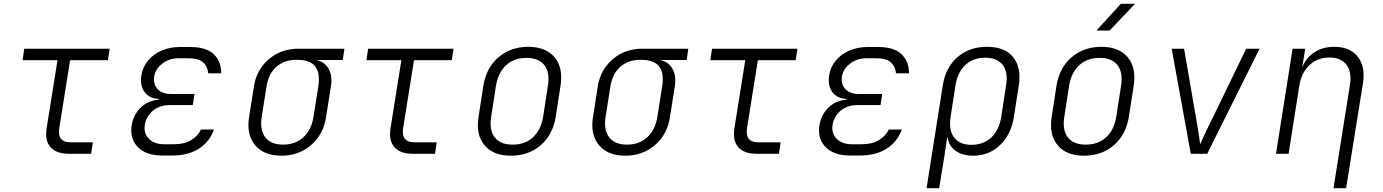

<svg xmlns="http://www.w3.org/2000/svg" viewBox="-20 -805 7240 1005"><path d="M341 0Q275 0 244.5 -34.5Q214 -69 224 -133L281 -490H98L107 -550H554L545 -490H347L290 -133Q279 -60 350 -60H466L457 0Z M881 9H829Q745 9 702 -34.5Q659 -78 669 -148Q678 -204 716 -241.5Q754 -279 811 -283V-287Q760 -290 736 -324Q712 -358 720 -411Q727 -454 754.5 -487.5Q782 -521 825.5 -540Q869 -559 922 -559H976Q1058 -559 1098 -522Q1138 -485 1138 -421H1070Q1067 -457 1043 -478.5Q1019 -500 967 -500H913Q866 -500 829.5 -472Q793 -444 787 -404Q781 -364 805 -338.5Q829 -313 876 -313H998L989 -255H868Q816 -255 780.5 -225.5Q745 -196 738 -151Q731 -108 759 -79Q787 -50 839 -50H891Q945 -50 980.5 -71.5Q1016 -93 1032 -127H1100Q1078 -64 1022 -27.5Q966 9 881 9Z M1453 10Q1361 10 1315 -45.5Q1269 -101 1284 -194L1309 -352Q1318 -411 1350.5 -455.5Q1383 -500 1432 -525Q1481 -550 1542 -550H1783L1774 -491H1636Q1680 -481 1700.5 -444Q1721 -407 1712 -352L1687 -194Q1678 -132 1645.5 -86.5Q1613 -41 1563.5 -15.5Q1514 10 1453 10ZM1462 -48Q1526 -48 1568 -86.5Q1610 -125 1621 -194L1646 -352Q1657 -420 1631 -456Q1605 -492 1532 -492Q1469 -492 1427.5 -456Q1386 -420 1375 -352L1350 -194Q1339 -125 1368.5 -86.5Q1398 -48 1462 -48Z M2141 0Q2075 0 2044.5 -34.5Q2014 -69 2024 -133L2081 -490H1898L1907 -550H2354L2345 -490H2147L2090 -133Q2079 -60 2150 -60H2266L2257 0Z M2654 10Q2562 10 2516 -45Q2470 -100 2485 -194L2510 -356Q2525 -450 2589 -505Q2653 -560 2745 -560Q2837 -560 2883 -505Q2929 -450 2914 -356L2889 -194Q2874 -100 2810.5 -45Q2747 10 2654 10ZM2663 -48Q2728 -48 2769.5 -86Q2811 -124 2823 -194L2848 -356Q2859 -426 2829.5 -464Q2800 -502 2736 -502Q2671 -502 2629.5 -464Q2588 -426 2576 -356L2551 -194Q2540 -124 2569.5 -86Q2599 -48 2663 -48Z M3253 10Q3161 10 3115 -45.5Q3069 -101 3084 -194L3109 -352Q3118 -411 3150.5 -455.5Q3183 -500 3232 -525Q3281 -550 3342 -550H3583L3574 -491H3436Q3480 -481 3500.5 -444Q3521 -407 3512 -352L3487 -194Q3478 -132 3445.5 -86.5Q3413 -41 3363.5 -15.5Q3314 10 3253 10ZM3262 -48Q3326 -48 3368 -86.5Q3410 -125 3421 -194L3446 -352Q3457 -420 3431 -456Q3405 -492 3332 -492Q3269 -492 3227.5 -456Q3186 -420 3175 -352L3150 -194Q3139 -125 3168.5 -86.5Q3198 -48 3262 -48Z M3941 0Q3875 0 3844.5 -34.5Q3814 -69 3824 -133L3881 -490H3698L3707 -550H4154L4145 -490H3947L3890 -133Q3879 -60 3950 -60H4066L4057 0Z M4481 9H4429Q4345 9 4302 -34.5Q4259 -78 4269 -148Q4278 -204 4316 -241.5Q4354 -279 4411 -283V-287Q4360 -290 4336 -324Q4312 -358 4320 -411Q4327 -454 4354.5 -487.5Q4382 -521 4425.5 -540Q4469 -559 4522 -559H4576Q4658 -559 4698 -522Q4738 -485 4738 -421H4670Q4667 -457 4643 -478.5Q4619 -500 4567 -500H4513Q4466 -500 4429.5 -472Q4393 -444 4387 -404Q4381 -364 4405 -338.5Q4429 -313 4476 -313H4598L4589 -255H4468Q4416 -255 4380.5 -225.5Q4345 -196 4338 -151Q4331 -108 4359 -79Q4387 -50 4439 -50H4491Q4545 -50 4580.5 -71.5Q4616 -93 4632 -127H4700Q4678 -64 4622 -27.5Q4566 9 4481 9Z M4830 180 4915 -359Q4930 -452 4992 -506Q5054 -560 5147 -560Q5239 -560 5283 -506Q5327 -452 5313 -359L5287 -192Q5272 -100 5214 -45Q5156 10 5074 10Q5017 10 4981.5 -16Q4946 -42 4940 -87H4938L4924 8L4896 180ZM5065 -47Q5128 -47 5169 -85.5Q5210 -124 5221 -194L5246 -357Q5258 -426 5229 -464.5Q5200 -503 5137 -503Q5074 -503 5033 -464.5Q4992 -426 4981 -357L4956 -194Q4945 -125 4973.5 -86Q5002 -47 5065 -47Z M5654 10Q5562 10 5516 -45Q5470 -100 5485 -194L5510 -356Q5525 -450 5589 -505Q5653 -560 5745 -560Q5837 -560 5883 -505Q5929 -450 5914 -356L5889 -194Q5874 -100 5810.5 -45Q5747 10 5654 10ZM5663 -48Q5728 -48 5769.5 -86Q5811 -124 5823 -194L5848 -356Q5859 -426 5829.5 -464Q5800 -502 5736 -502Q5671 -502 5629.5 -464Q5588 -426 5576 -356L5551 -194Q5540 -124 5569.5 -86Q5599 -48 5663 -48ZM5719 -645 5847 -785H5921L5788 -645Z M6213 0 6113 -550H6178L6246 -156Q6251 -127 6255.5 -97Q6260 -67 6262 -50Q6270 -67 6283.5 -97Q6297 -127 6312 -156L6503 -550H6573L6299 0Z M6659 0 6746 -550H6812L6796 -451Q6815 -502 6859.5 -531Q6904 -560 6964 -560Q7046 -560 7087 -508Q7128 -456 7114 -368L7026 180H6960L7046 -360Q7057 -428 7028 -466Q6999 -504 6939 -504Q6877 -504 6834.5 -464.5Q6792 -425 6781 -356L6725 0Z"/></svg>

Font: NKDuy Mono ExtraLight
Style: Italic
Weight: 200
Italic angle: -9°
Monospace: yes
Designer: NKDuy
Foundry: NKDuy
Version: Version 2.251; ttfautohint (v1.8.4.7-5d5b)